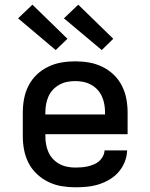

<svg xmlns="http://www.w3.org/2000/svg" viewBox="-20 -789 640 817"><path d="M300 8Q271 8 241.5 3Q212 -2 185.5 -15Q159 -28 137 -48.5Q115 -69 101.5 -95.5Q88 -122 82.5 -151Q77 -180 77 -210V-310Q77 -340 82.5 -369Q88 -398 101.5 -424.5Q115 -451 136.5 -471.5Q158 -492 185 -505Q212 -518 241 -523Q270 -528 300 -528Q330 -528 359 -523Q388 -518 415 -505Q442 -492 463.5 -471.5Q485 -451 498.5 -424.5Q512 -398 517.5 -369Q523 -340 523 -310V-218H173V-210Q173 -192 176 -175Q179 -158 186 -142Q193 -126 205 -113Q217 -100 232.5 -91.5Q248 -83 265.5 -79.5Q283 -76 300 -76Q313 -76 326.5 -77Q340 -78 353 -81Q366 -84 378.5 -89Q391 -94 401 -102.5Q411 -111 417.5 -123Q424 -135 425 -149H521Q520 -123 510.5 -99.5Q501 -76 484.5 -57Q468 -38 446 -25Q424 -12 400 -4.5Q376 3 350.5 5.5Q325 8 300 8ZM173 -302H427V-310Q427 -328 424 -345Q421 -362 414 -378Q407 -394 395 -407Q383 -420 367.5 -428.5Q352 -437 335 -440.5Q318 -444 300 -444Q282 -444 265 -440.5Q248 -437 232.5 -428.5Q217 -420 205 -407Q193 -394 186 -378Q179 -362 176 -345Q173 -328 173 -310ZM413 -576 252 -711 313 -769 462 -624ZM217 -576 57 -711 118 -769 267 -624Z"/></svg>

Font: Iosevka Fixed Curly Md Ex
Style: Regular
Weight: 500
Width: 7
Monospace: yes
Designer: Belleve Invis
Foundry: Belleve Invis
Version: Version 30.1.2